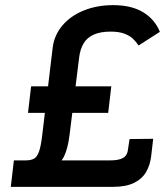

<svg xmlns="http://www.w3.org/2000/svg" viewBox="-20 -727 642 747"><path d="M413 -391 401 -288H89L101 -391ZM185 -542Q191 -590 222.5 -627.5Q254 -665 305.5 -686Q357 -707 420 -707Q492 -707 537.5 -679Q583 -651 602 -603L519 -550Q510 -564 497.5 -576Q485 -588 464 -596Q443 -604 410 -604Q371 -604 345 -592.5Q319 -581 305.5 -558.5Q292 -536 288 -504L251 -205L248 -185Q246 -170 241.5 -153Q237 -136 230.5 -121.5Q224 -107 215 -98L208 -103H409Q443 -103 459.5 -113Q476 -123 478 -146L484 -186L576 -187L568 -118Q564 -85 548.5 -58Q533 -31 501.5 -15.5Q470 0 419 0H22L34 -103H79Q100 -103 112 -109.5Q124 -116 131.5 -136.5Q139 -157 144 -199Z"/></svg>

Font: Josefin Sans Thin Medium
Style: Italic
Weight: 500
Italic angle: -7°
Version: Version 2.000